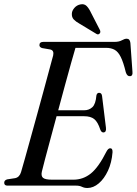

<svg xmlns="http://www.w3.org/2000/svg" viewBox="-24 -904 665 935"><path d="M347.5 0H12.5Q-3.5 0 -3.5 -14Q-3.5 -26.5 11 -30.5L50 -36.5Q71 -41 78.5 -66Q85.5 -89 97.8 -133.5Q110 -178 125.8 -234.5Q141.5 -291 158.2 -351.8Q175 -412.5 190.2 -468.8Q205.5 -525 217.2 -568.8Q229 -612.5 235 -634.5Q240 -658.5 221 -663L180.5 -670Q168 -674.5 168 -684Q168 -700 186.5 -700H532.5Q556 -700 569.5 -707.8Q583 -715.5 593 -715.5Q608.5 -715.5 611 -695L621 -555Q623.5 -534 609.5 -533Q595 -531.5 588.5 -552.5Q577 -600.5 564.2 -626.2Q551.5 -652 534.2 -661.5Q517 -671 493 -671H343.5Q336 -646.5 322.8 -599Q309.5 -551.5 293 -491Q276.5 -430.5 259.5 -367H386Q409.5 -367 425.8 -382Q442 -397 445.5 -439.5Q448.5 -452 458.5 -452Q471 -452 473 -436.5L492 -281.5Q494.5 -260 480 -259Q470 -258.5 464.5 -272.5Q452.5 -310 435 -324Q417.5 -338 386 -338H251.5Q235.5 -278.5 220.8 -224Q206 -169.5 195.2 -128.5Q184.5 -87.5 180 -69Q175 -48 185 -38.5Q195 -29 229.5 -29H333.5Q381 -29 418.5 -59.2Q456 -89.5 494.5 -166Q503 -182 512.5 -182Q525 -182 524 -162.5Q520 -112 501.8 -72.8Q483.5 -33.5 457 -11Q430.5 11.5 401.5 11.5Q387 11.5 375.2 5.8Q363.5 0 347.5 0ZM419.5 -841.5 463 -757Q467 -746.5 461 -740.5Q454 -733.5 445.5 -739L363.5 -788.5Q346 -798 335.2 -809.2Q324.5 -820.5 326 -839Q327 -852.5 338.5 -865.8Q350 -879 367.5 -882.5Q386 -886.5 397.8 -874.8Q409.5 -863 419.5 -841.5Z"/></svg>

Font: Fraunces 144pt Soft
Style: Italic
Weight: 400
Italic angle: -16°
Version: Version 1.000;[b76b70a41]